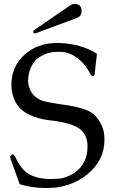

<svg xmlns="http://www.w3.org/2000/svg" viewBox="-20 -923 565 962"><path d="M158.2 -755.9Q157.2 -755.4 155.3 -755.4Q146.5 -755.4 146.5 -763.7Q146.5 -767.6 149.4 -771L333 -897Q341.8 -903.3 352.5 -903.3Q388.7 -903.3 388.7 -867.2Q388.7 -841.8 366.2 -833.5ZM418.5 -189.5V-194.8Q417 -250 376.5 -279.3Q357.9 -293 318.8 -304Q279.8 -314.9 225.8 -320.8Q171.9 -326.7 126 -348.6Q80.1 -370.6 58.6 -410.4Q37.1 -450.2 37.1 -497.1Q37.1 -588.9 101.8 -648.2Q166.5 -707.5 266.1 -707.5H280.8Q389.6 -702.6 465.8 -653.3L454.1 -550.8Q453.1 -542 444.8 -542H442.9Q436.5 -542.5 430.7 -555.7Q409.7 -599.6 369.6 -630.6Q329.6 -661.6 283.2 -663.6H275.4Q230.5 -663.6 201.4 -649.7Q172.4 -635.7 159.2 -621.8Q146 -607.9 137.2 -589.8Q128.4 -571.8 124.5 -553.2Q120.6 -534.7 120.6 -518.1Q120.6 -501.5 126.5 -485.4Q136.7 -452.6 158.7 -436.8Q180.7 -420.9 198 -416.5Q215.3 -412.1 232.9 -408.9Q250.5 -405.8 273.9 -402.1Q297.4 -398.4 328.4 -393.8Q359.4 -389.2 398.4 -377Q437.5 -364.7 458.3 -341.8Q479 -318.8 491.2 -290.8Q503.4 -262.7 503.4 -224.1Q503.4 -119.6 418.5 -50.3Q374.5 -14.2 326.4 1.2Q278.3 16.6 248.5 17.8Q218.8 19 208.5 19Q140.6 19 78.6 0L32.2 -128.9Q31.2 -131.3 31.2 -135Q31.2 -138.7 34.9 -144.3Q38.6 -149.9 44.9 -149.9Q50.8 -148.4 57.1 -135.7Q88.4 -67.9 131.6 -46.9Q174.8 -25.9 234.9 -25.9Q247.6 -25.9 274.2 -27.6Q300.8 -29.3 337.2 -47.6Q373.5 -65.9 396 -101.8Q418.5 -137.7 418.5 -189.5Z"/></svg>

Font: Caudex
Style: Regular
Weight: 400
Version: Version 1.04